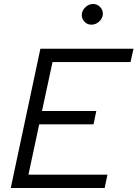

<svg xmlns="http://www.w3.org/2000/svg" viewBox="-20 -945 691 965"><path d="M34 0 183 -700H651L636 -633H244L191 -387H464L450 -320H177L123 -67H520L506 0ZM439 -821Q419 -821 405 -835.5Q391 -850 391 -869Q391 -891 408.5 -908Q426 -925 448 -925Q468 -925 482.5 -910.5Q497 -896 497 -876Q497 -862 489 -849.5Q481 -837 468 -829Q455 -821 439 -821Z"/></svg>

Font: Red Hat Text VF
Style: Italic
Weight: 300
Italic angle: -12°
Designer: Pentagram, MCKL
Foundry: Pentagram, MCKL
Version: Version 1.023